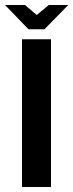

<svg xmlns="http://www.w3.org/2000/svg" viewBox="-46 -748 293 768"><path d="M42 0V-591H158V0ZM68 -631 -26 -728H54L101 -688L149 -728H227L132 -631Z"/></svg>

Font: Alumni Sans
Style: Bold
Weight: 700
Designer: Robert E. Leuschke
Foundry: Robert E. Leuschke
Version: Version 1.018